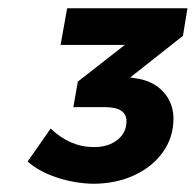

<svg xmlns="http://www.w3.org/2000/svg" viewBox="-20 -798 475 466"><path d="M424 -711 296 -610 309 -608Q352 -602 376.5 -575Q401 -548 401 -510Q401 -465 375.5 -429Q350 -393 305.5 -372.5Q261 -352 206 -352Q160 -353 117 -367.5Q74 -382 47 -406L103 -486Q150 -441 208 -441Q243 -441 265 -458.5Q287 -476 287 -504Q287 -538 234 -538H158L169 -600L283 -689H127L143 -778H435Z"/></svg>

Font: TypoPRO Montserrat Alternates
Style: Bold Italic
Weight: 700
Italic angle: -11.3°
Designer: Julieta Ulanovsky
Foundry: Julieta Ulanovsky
Version: Version 6.001